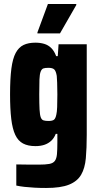

<svg xmlns="http://www.w3.org/2000/svg" viewBox="-20 -730 492 954"><path d="M209 204Q178 204 151 202.5Q124 201 101.5 198.5Q79 196 61 192V87Q79 87 96 87.5Q113 88 132 88Q151 88 172 88Q206 88 225 84.5Q244 81 252.5 69.5Q261 58 263 36Q265 14 265 -23V-65H257Q249 -44 234.5 -30.5Q220 -17 200.5 -10.5Q181 -4 156 -4Q119 -4 94.5 -17Q70 -30 56 -59.5Q42 -89 36 -138.5Q30 -188 30 -261Q30 -339 36.5 -389Q43 -439 58 -467Q73 -495 97 -506.5Q121 -518 156 -518Q180 -518 200 -512Q220 -506 235 -491Q250 -476 259 -451H267L271 -510H411V-60Q411 6 406.5 56Q402 106 383 138.5Q364 171 323 187.5Q282 204 209 204ZM221 -129Q240 -129 248 -135Q256 -141 260 -161Q263 -173 264 -198Q265 -223 265 -261Q265 -295 264 -319Q263 -343 262 -353Q258 -377 249.5 -385Q241 -393 221 -393Q204 -393 195.5 -390Q187 -387 182 -374Q177 -361 176 -334.5Q175 -308 175 -261Q175 -214 176.5 -186.5Q178 -159 182.5 -147Q187 -135 196 -132Q205 -129 221 -129ZM166 -564V-569L218 -710H359V-705L278 -564Z"/></svg>

Font: Saira Condensed ExtraBold
Style: Regular
Weight: 800
Width: 3
Designer: Hector Gatti with collaboration of the Omnibus-Type team
Foundry: Omnibus-Type
Version: Version 1.101